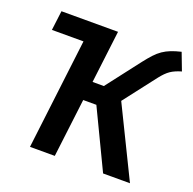

<svg xmlns="http://www.w3.org/2000/svg" viewBox="-125 -833 966 960"><g transform="rotate(20 358.5 -353.0)"><path d="M482 -372 664 0H521L372 -311H302L264 0H132L203 -587H35L48 -691H349L315 -412H375L512 -590Q533 -617 550.5 -636Q568 -655 587 -668Q606 -681 629 -690Q652 -699 682 -706L717 -614Q682 -604 660 -589Q638 -574 614 -543Z"/></g></svg>

Font: Xgbmvzvtohvqztyvzapvmeyoton
Style: Regular
Weight: 500
Italic angle: -8°
Designer: Carrois Corporate & Edenspiekermann
Foundry: Carrois Corporate GbR & Edenspiekermann AG
Version: Version 2.001